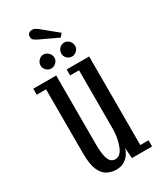

<svg xmlns="http://www.w3.org/2000/svg" viewBox="-198 -839 769 918"><g transform="rotate(-30 187.0 -379.5)"><path d="M162 11Q135 11 112 -0.5Q89 -12 74.8 -43.8Q60.5 -75.5 60.5 -137V-490H9V-523H135.5V-145Q135.5 -99 141.5 -75.2Q147.5 -51.5 157.8 -43Q168 -34.5 182 -34.5Q210 -34.5 226.2 -75.8Q242.5 -117 242.5 -174.5V-490H193.5V-523H317.5V-34H363V0H251.5L247.5 -59.5Q245 -45.5 234.8 -29Q224.5 -12.5 206.2 -0.8Q188 11 162 11ZM247.5 -563.5Q231.5 -563.5 220.2 -574.8Q209 -586 209 -600.5Q209 -617 220.2 -628.8Q231.5 -640.5 247.5 -640.5Q262 -640.5 273.5 -628.8Q285 -617 285 -600.5Q285 -586 273.5 -574.8Q262 -563.5 247.5 -563.5ZM132 -563.5Q117.5 -563.5 106 -574.8Q94.5 -586 94.5 -600.5Q94.5 -617 106 -628.8Q117.5 -640.5 132 -640.5Q147.5 -640.5 159.2 -628.8Q171 -617 171 -600.5Q171 -586 159.2 -574.8Q147.5 -563.5 132 -563.5ZM245 -669 145 -716Q132 -722.5 125.2 -728.5Q118.5 -734.5 118.5 -747Q118.5 -757.5 125.8 -763.8Q133 -770 144.5 -770Q154 -770 160.8 -766.2Q167.5 -762.5 174.5 -757L260 -687Z"/></g></svg>

Font: Imbue 10pt
Style: Regular
Weight: 400
Designer: Tyler Finck
Foundry: Etcetera Type Company
Version: Version 1.102; ttfautohint (v1.8.3)